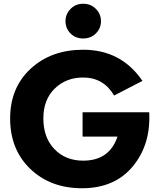

<svg xmlns="http://www.w3.org/2000/svg" viewBox="-20 -981 854 1023"><path d="M420 -253V-383H775Q784 -211 687.5 -94.5Q591 22 417 22Q249 22 141.5 -81Q34 -184 34 -350Q34 -514 143.5 -615Q253 -716 423 -716Q626 -716 739 -550L588 -472Q532 -568 423 -568Q332 -568 271.5 -509Q211 -450 211 -350Q211 -248 270 -186.5Q329 -125 423 -125Q563 -125 606 -253ZM423 -961Q464 -961 491 -933.5Q518 -906 518 -868Q518 -830 491 -803Q464 -776 423 -776Q382 -776 355.5 -803Q329 -830 329 -868Q329 -906 356 -933.5Q383 -961 423 -961Z"/></svg>

Font: renner_700bold
Style: Bold
Weight: 700
Version: Version 003.000 ; ttfautohint (v0.97) -l 8 -r 50 -G 200 -x 1